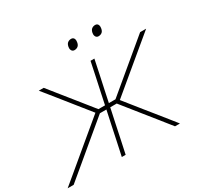

<svg xmlns="http://www.w3.org/2000/svg" viewBox="-201 -1152 1436 1383"><g transform="rotate(-30 517.0 -460.0)"><path d="M-15 0Q21 -30 67.5 -68.5Q113.5 -107 162 -147.5Q210.5 -188 253 -223.5L430.5 -371.5L331.5 -495Q289 -548 246 -602Q202.5 -655.5 156.5 -713H197.5Q245.5 -653 282 -607.5Q318.5 -562 355.5 -516L462 -383H517L536.5 -475.5Q550.5 -540.5 562.5 -596.5Q574.5 -652.5 587 -713H619Q606.5 -652.5 594.5 -596.5Q582.5 -540.5 568.5 -475.5L549 -383H604L761 -514Q818 -561.5 873 -607.5Q927.5 -653 999.5 -713H1049.5Q980.5 -655.5 916 -602Q851.5 -548.5 787.5 -495L628.5 -362.5L740.5 -222.5Q769 -187 801.5 -147Q833.5 -106.5 864.5 -68.5Q895 -30 919 0H878Q833.5 -56 795.5 -103.5Q757.5 -151 720.5 -197L596.5 -352H542.5L518 -237.5Q504 -172.5 492.5 -116.5Q480.5 -60.5 467.5 0H435.5Q448.5 -60.5 460.5 -116.5Q472 -172.5 486 -237.5L510.5 -352H456.5L275 -200.5Q217.5 -152 159.5 -103.8Q101.5 -55.5 35 0ZM726 -837Q711 -837 703.5 -849.5Q698.5 -857.5 698.5 -868.5Q698.5 -875 700 -882Q704.5 -903 716.8 -911.5Q729 -920 744 -920Q760 -920 767 -908Q771.5 -900.5 771.5 -889Q771.5 -882.5 770 -875Q766.5 -855 754.5 -846Q742.5 -837 726 -837ZM526 -837Q511 -837 503.5 -849.5Q498.5 -857.5 498.5 -868.5Q498.5 -875 500 -882Q504.5 -903 516.8 -911.5Q529 -920 544 -920Q560 -920 567 -908Q571.5 -900.5 571.5 -889Q571.5 -882.5 570 -875Q566.5 -855 554.5 -846Q542.5 -837 526 -837Z"/></g></svg>

Font: Heraclito Thin
Style: Italic
Weight: 100
Italic angle: -12°
Designer: Kostas Bartsokas (font) & Cristiano Sobral (main changes)
Foundry: Kostas Bartsokas (font) & Cristiano Sobral (main changes)
Version: Version 1.00;July 8, 2020;FontCreator 13.0.0.2655 64-bit